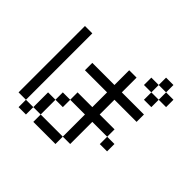

<svg xmlns="http://www.w3.org/2000/svg" viewBox="-208 -1170 1416 1416"><g transform="rotate(45 500.0 -461.5)"><path d="M307.7 -230.8V-307.7H384.6V-230.8ZM538.5 -615.4V-769.2H615.4V-615.4H846.2V-538.5H615.4V-384.6H770.4V-307.7H846.2V-230.8H770.4V-307.7H615.4V-76.9H538.5V-307.7H384.6V-384.6H538.5V-538.5H307.7V-615.4ZM307.7 -76.9H230.8V-230.8H307.7ZM307.7 -76.9H538.5V0H307.7ZM230.8 -76.9V0H153.8V-76.9ZM153.8 -76.9H76.9V-769.2H153.8ZM846.2 -846.2H769.2V-923.1H846.2ZM846.2 -769.2V-846.2H923.1V-769.2ZM769.2 -769.2H846.2V-692.3H769.2ZM692.3 -846.2H769.2V-769.2H692.3Z"/></g></svg>

Font: Mintsoda - Lime Green 13x16
Style: Regular
Weight: 400
Designer: Mintsoda-15
Version: Version 1.0